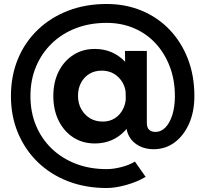

<svg xmlns="http://www.w3.org/2000/svg" viewBox="-20 -735 1032 965"><path d="M516 210Q410 210 322 176Q234 142 170 80Q106 18 70.5 -66.5Q35 -151 35 -252Q35 -354 70 -438.5Q105 -523 169.5 -585Q234 -647 322 -681Q410 -715 516 -715Q612 -715 693 -681Q774 -647 833 -585Q892 -523 924.5 -438.5Q957 -354 957 -252H859Q859 -333 833.5 -400Q808 -467 762.5 -516.5Q717 -566 654 -593Q591 -620 516 -620Q431 -620 361 -593Q291 -566 240 -516.5Q189 -467 161 -400Q133 -333 133 -252Q133 -171 161 -104Q189 -37 240 12Q291 61 361 88Q431 115 516 115Q551 115 591 104.5Q631 94 658 77L712 154Q670 179 615 194.5Q560 210 516 210ZM456 -14Q395 -14 348 -44.5Q301 -75 274.5 -129Q248 -183 248 -252Q248 -322 274.5 -375Q301 -428 348 -458.5Q395 -489 456 -489Q519 -489 567.5 -458.5Q616 -428 643.5 -375Q671 -322 671 -252Q671 -183 643.5 -129Q616 -75 567.5 -44.5Q519 -14 456 -14ZM497 -124Q531 -124 557 -140.5Q583 -157 598 -186Q613 -215 613 -252Q613 -290 597 -318.5Q581 -347 554 -363.5Q527 -380 491 -380Q456 -380 429.5 -364Q403 -348 387.5 -319.5Q372 -291 372 -253Q372 -216 388.5 -186.5Q405 -157 432.5 -140.5Q460 -124 497 -124ZM752 15Q712 15 680.5 -1Q649 -17 631.5 -45.5Q614 -74 614 -112L718 -118Q718 -93 730 -82.5Q742 -72 761 -72Q790 -72 812 -95Q834 -118 846.5 -158.5Q859 -199 859 -252H957Q957 -174 930.5 -114Q904 -54 858 -19.5Q812 15 752 15ZM614 -112 608 -479H718V-118Z"/></svg>

Font: Figtree
Style: Bold
Weight: 700
Designer: Erik Kennedy
Foundry: Erik Kennedy
Version: Version 2.001;gftools[0.9.30]